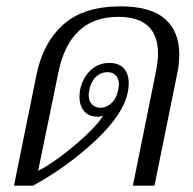

<svg xmlns="http://www.w3.org/2000/svg" viewBox="-20 -584 606 604"><path d="M95 -350Q116 -451 180 -507.5Q244 -564 359 -564Q454 -564 499 -524.5Q544 -485 544 -413Q544 -381 537 -350L466 0H398L469 -351Q477 -388 477 -415Q477 -531 352 -531Q198 -531 163 -353L100 -47Q125 -58 169 -90.5Q213 -123 252 -160Q291 -197 305 -221Q297 -217 287 -217Q259 -217 244.5 -234.5Q230 -252 230 -280Q230 -286 232 -302Q240 -339 264.5 -362.5Q289 -386 324 -386Q354 -386 369.5 -369Q385 -352 385 -322Q385 -309 382 -294Q368 -224 280.5 -142Q193 -60 84 0H24ZM352 -302Q354 -314 354 -319Q354 -337 344 -347Q334 -357 318 -357Q298 -357 282.5 -343Q267 -329 261 -302Q259 -290 259 -285Q259 -266 269.5 -255.5Q280 -245 296 -245Q315 -245 331 -260Q347 -275 352 -302Z"/></svg>

Font: Trirong Light
Style: Italic
Weight: 300
Italic angle: -12°
Designer: Katatrad Team
Foundry: CadsonDemak
Version: Version 1.001